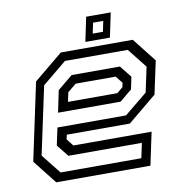

<svg xmlns="http://www.w3.org/2000/svg" viewBox="-77 -743 779 816"><g transform="rotate(-10 313.0 -335.5)"><path d="M526 -540 607 -437 576.5 -294.5 452 -191.5H180L175.5 -172L199.5 -141.5H537L507 0H100.5L19.5 -103L90.5 -437L215.5 -540ZM452.5 -437.5 493 -386.5 482 -333.5 429.5 -290H159.5L179 -384L244 -437.5ZM497.5 -501.5H226.5L121.5 -415L59 -122.5L126 -38H474.5L488 -102H171L130 -153.5L146 -228.5H442L541 -309.5L564 -417.5ZM427 -398.5H254.5L217.5 -368L209 -328H422L447.5 -349L451.5 -368ZM326 -566 348 -671H454L432 -566ZM363 -595.5H407L416.5 -641H372.5Z"/></g></svg>

Font: Tourney
Style: Italic
Weight: 400
Italic angle: -12°
Version: Version 1.015